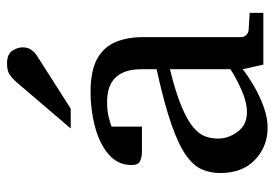

<svg xmlns="http://www.w3.org/2000/svg" viewBox="-138 -635 785 549"><g transform="rotate(-90 254.5 -360.5)"><path d="M492.2 0H344.2L331.1 -59.1Q312 -43.9 283.7 -27.3Q255.4 -10.7 224.1 0.7Q192.9 12.2 164.1 12.2Q109.9 12.2 72 -23.9Q34.2 -60.1 34.2 -123Q34.2 -150.9 44.2 -174.8Q54.2 -198.7 84.2 -220.5Q114.3 -242.2 173.6 -262.9Q232.9 -283.7 331.1 -305.2Q331.1 -308.6 331.1 -322Q331.1 -335.4 331.1 -348.1Q331.1 -446.8 237.8 -446.8Q211.9 -446.8 193.1 -441.9Q174.3 -437 167 -434.1V-347.2H94.2Q80.6 -347.2 68.8 -352.3Q57.1 -357.4 57.1 -376Q57.1 -417 88.4 -443.1Q119.6 -469.2 167.7 -481.7Q215.8 -494.1 265.1 -494.1Q327.1 -494.1 361.3 -474.9Q395.5 -455.6 409.2 -421.6Q422.9 -387.7 422.9 -344.2V-64Q422.9 -54.7 429 -48.6Q435.1 -42.5 443.8 -42L492.2 -39.1ZM331.1 -94.2V-267.1Q263.7 -250.5 223.9 -233.6Q184.1 -216.8 164.6 -200Q145 -183.1 138.9 -165.8Q132.8 -148.4 132.8 -129.9Q132.8 -99.1 152.6 -73Q172.4 -46.9 208 -46.9Q237.3 -46.9 272.9 -63Q308.6 -79.1 331.1 -94.2ZM393.6 -688Q393.6 -674.3 387.2 -664.6Q380.9 -654.8 370.6 -647.9L218.3 -550.8H161.6L294.4 -706.1Q305.7 -718.8 316.2 -725.8Q326.7 -732.9 347.7 -732.9Q373.5 -732.9 383.5 -718.3Q393.6 -703.6 393.6 -688Z"/></g></svg>

Font: Charis
Style: Regular
Weight: 400
Designer: Walt Agee, Miriam Martin, Annie Olsen, Victor Gaultney, Lorna Priest, Alan Ward, Bob Hallissy, Martin Hosken, Sharon Cor
Foundry: SIL Global
Version: Version 7.000